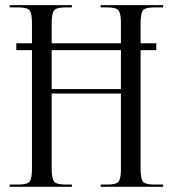

<svg xmlns="http://www.w3.org/2000/svg" viewBox="-20 -722 667 742"><path d="M17.6 0V-8.8H51.8Q85.9 -8.8 94.7 -20.5Q103.5 -32.2 103.5 -69.3V-528.3H43V-554.7H103.5V-632.8Q103.5 -669.9 94.7 -681.6Q85.9 -693.4 51.8 -693.4H17.6V-702.1H257.8V-693.4H232.4Q198.2 -693.4 189 -681.6Q179.7 -669.9 179.7 -632.8V-554.7H447.3V-632.8Q447.3 -669.9 438 -681.6Q428.7 -693.4 394.5 -693.4H369.1V-702.1H610.4V-693.4H575.2Q541 -693.4 532.2 -681.6Q523.4 -669.9 523.4 -632.8V-554.7H584V-528.3H523.4V-69.3Q523.4 -32.2 532.2 -20.5Q541 -8.8 575.2 -8.8H610.4V0H369.1V-8.8H395.5Q429.7 -8.8 438.5 -20.5Q447.3 -32.2 447.3 -69.3V-360.4H179.7V-69.3Q179.7 -32.2 189 -20.5Q198.2 -8.8 232.4 -8.8H257.8V0ZM447.3 -528.3H179.7V-377.9H447.3Z"/></svg>

Font: FoglihtenNo07
Style: Regular
Weight: 500
Designer: gluk (gluksza@wp.pl)
Foundry: gluk (gluksza@wp.pl)
Version: Version 0.871